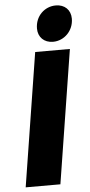

<svg xmlns="http://www.w3.org/2000/svg" viewBox="-62 -968 471 1003"><g transform="rotate(-5 174.0 -466.5)"><path d="M240 -745C299 -745 348 -794 348 -857C348 -903 317 -933 270 -933C212 -933 162 -887 162 -821C162 -776 193 -745 240 -745ZM31 0H213L324 -700H142Z"/></g></svg>

Font: Arthouse Owned Black
Style: Italic
Weight: 900
Italic angle: -10°
Designer: Jeremy Tribby
Foundry: Tribby Type
Version: Version 1.000;PS 001.000;hotconv 1.0.88;makeotf.lib2.5.64775